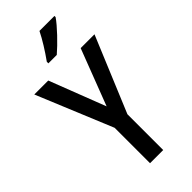

<svg xmlns="http://www.w3.org/2000/svg" viewBox="-292 -995 1051 1051"><g transform="rotate(-45 233.0 -470.0)"><path d="M382 -931V-940H266C244 -895 210 -841 175 -792V-780H240C285 -818 355 -891 382 -931ZM234 -388 108 -714H0L182 -274V0H284V-277L466 -714H359Z"/></g></svg>

Font: Noto Sans Armenian Condensed Medium
Style: Regular
Weight: 500
Width: 3
Designer: Monotype Design Team
Foundry: Monotype Imaging Inc.
Version: Version 2.008